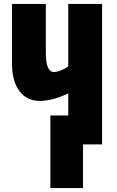

<svg xmlns="http://www.w3.org/2000/svg" viewBox="-20 -734 596 976"><path d="M499 -714H327V-396Q284 -368 254 -368Q213 -368 213 -465V-714H41V-412Q41 -322 78.5 -271.5Q116 -221 182 -221Q245 -221 327 -259V-147H236V222H402V0H499Z"/></svg>

Font: Noto Sans Display Condensed Black
Style: Regular
Weight: 900
Width: 3
Designer: Monotype Design team
Foundry: Monotype Imaging Inc.
Version: 1.000